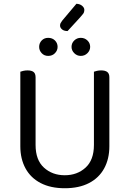

<svg xmlns="http://www.w3.org/2000/svg" viewBox="-20 -987 689 1020"><path d="M324 13Q249 13 196 -14.5Q143 -42 115.5 -92.5Q88 -143 88 -210V-292H169V-217Q169 -137 213.5 -96.5Q258 -56 324 -56Q390 -56 434.5 -96.5Q479 -137 479 -217V-292H561V-210Q561 -143 533.5 -92.5Q506 -42 453 -14.5Q400 13 324 13ZM169 -251H88V-606Q93 -608 103.5 -610.5Q114 -613 126 -613Q148 -613 158.5 -604.5Q169 -596 169 -576ZM561 -251H479V-606Q484 -608 494.5 -610.5Q505 -613 517 -613Q539 -613 550 -604.5Q561 -596 561 -576ZM286 -738Q286 -719 272 -704.5Q258 -690 236 -690Q215 -690 201.5 -704.5Q188 -719 188 -738Q188 -758 201.5 -772Q215 -786 236 -786Q258 -786 272 -772Q286 -758 286 -738ZM459 -738Q459 -719 444.5 -704.5Q430 -690 409 -690Q389 -690 374.5 -704.5Q360 -719 360 -738Q360 -758 374.5 -772Q389 -786 409 -786Q430 -786 444.5 -772Q459 -758 459 -738ZM311 -878 386 -967Q405 -966 416.5 -956Q428 -946 428 -935Q428 -922 421.5 -913.5Q415 -905 405 -894L339 -822Q320 -822 309.5 -831Q299 -840 299 -851Q299 -859 302 -864.5Q305 -870 311 -878Z"/></svg>

Font: Baloo Tamma 2
Style: Regular
Weight: 400
Designer: Divya Kowshik, Shuchita Grover and Ek Type
Foundry: Ek Type
Version: Version 1.700